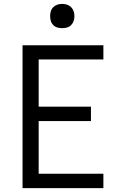

<svg xmlns="http://www.w3.org/2000/svg" viewBox="-20 -968 640 988"><path d="M96 0V-735H512V-662H179V-419H448V-345H179V-74H512V0ZM300 -823Q287 -823 275 -826.5Q263 -830 254 -839Q245 -848 241.5 -860Q238 -872 238 -885Q238 -898 241.5 -910Q245 -922 254 -931Q263 -940 275 -944Q287 -948 300 -948Q313 -948 325 -944Q337 -940 346 -931Q355 -922 359 -910Q363 -898 363 -885Q363 -872 359 -860Q355 -848 346 -839Q337 -830 325 -826.5Q313 -823 300 -823Z"/></svg>

Font: Iosevka Extended
Style: Regular
Weight: 400
Width: 7
Monospace: yes
Designer: Belleve Invis
Foundry: Belleve Invis
Version: Version 32.5.0; ttfautohint (v1.8.4)